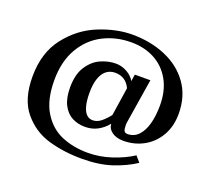

<svg xmlns="http://www.w3.org/2000/svg" viewBox="-122 -866 1133 1033"><g transform="rotate(20 444.5 -349.5)"><path d="M40.5 -314Q40.5 -451 110 -540.2Q179.5 -629.5 279 -669.8Q378.5 -710 469.5 -710Q574 -710 660.2 -673.5Q746.5 -637 797.5 -565.8Q848.5 -494.5 848.5 -394Q848.5 -322 817.2 -268Q786 -214 733.2 -185Q680.5 -156 617.5 -156Q578 -156 552.5 -173.8Q527 -191.5 525.5 -220Q500 -189 468.2 -172.5Q436.5 -156 397.5 -156Q356.5 -156 323.5 -173.2Q290.5 -190.5 270.5 -229Q250.5 -267.5 250.5 -328.5Q250.5 -404 280.8 -449.8Q311 -495.5 353.8 -514.2Q396.5 -533 438.5 -533Q466 -533 489.5 -522.8Q513 -512.5 528.2 -498.2Q543.5 -484 548.5 -472L554.5 -512H643.5L602.5 -255L601.5 -242Q601.5 -219 606.2 -208.5Q611 -198 626.5 -198Q663.5 -198 688.5 -224.5Q713.5 -251 726 -297Q738.5 -343 738.5 -402Q738.5 -486 704.8 -546.2Q671 -606.5 612.2 -637.8Q553.5 -669 478.5 -669Q391 -669 318 -631.5Q245 -594 201.2 -519Q157.5 -444 157.5 -336.5Q157.5 -223 200 -154.5Q242.5 -86 310 -58Q377.5 -30 459.5 -30Q527 -30 594 -52Q661 -74 711.5 -107L739.5 -74Q684 -37.5 611.2 -13.2Q538.5 11 440.5 11Q337.5 11 249.2 -14.5Q161 -40 100.8 -112.2Q40.5 -184.5 40.5 -314ZM515.5 -266.5 540 -429Q525.5 -458.5 503.8 -472Q482 -485.5 452.5 -485.5Q424.5 -485.5 403.5 -469.8Q382.5 -454 370.5 -421Q358.5 -388 358.5 -338Q358.5 -291 366.8 -261Q375 -231 389.8 -217.2Q404.5 -203.5 424.5 -203.5Q449.5 -203.5 471.8 -221.2Q494 -239 515.5 -266.5Z"/></g></svg>

Font: Didactic
Style: Regular
Weight: 400
Designer: Tyler Finck
Foundry: Etcetera Type Co
Version: Version 3.007;FEAKit 1.0